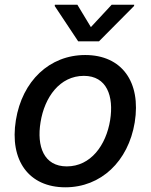

<svg xmlns="http://www.w3.org/2000/svg" viewBox="-20 -787 642 818"><path d="M309.7 -766.7H213.8L213.1 -761.4L313.2 -610.8H401.6L551.1 -761.4L551.8 -766.7H455.6L367.2 -671.5ZM258.5 11C409.8 11 526.6 -99.1 554 -265.6C581.7 -437.9 498.9 -552.6 343 -552.6C191.4 -552.6 74.6 -442.5 47.6 -274.9C19.9 -103.7 102.6 11 258.5 11ZM264.6 -78.1C166.5 -78.1 136 -163.7 152.7 -266C169.7 -372.9 234.7 -463.8 337.4 -463.8C435 -463.8 465.6 -377.5 449.2 -274.9C431.8 -168 366.5 -78.1 264.6 -78.1Z"/></svg>

Font: TID UI Medium
Style: Italic
Weight: 500
Italic angle: -9.39999°
Designer: The TID Project Authors
Foundry: Bakken & Bæck
Version: Version 1.001;hotconv 1.0.109;makeotfexe 2.5.65596